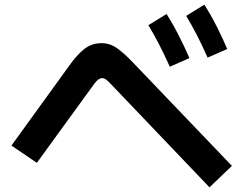

<svg xmlns="http://www.w3.org/2000/svg" viewBox="-20 -825 1040 823"><path d="M870 -578Q845 -634 823 -676.5Q801 -719 778 -757L856 -805Q885 -759 909.5 -710.5Q934 -662 954 -615ZM708 -539Q683 -594 661 -636.5Q639 -679 616 -717L694 -765Q723 -719 747.5 -670.5Q772 -622 792 -576ZM974 -114 878 -22 455 -465Q445 -476 436 -483Q427 -490 418 -490Q402 -490 385 -467L138 -127L29 -201L275 -541Q307 -587 339.5 -613.5Q372 -640 415 -640Q452 -640 483 -617.5Q514 -595 550 -557Z"/></svg>

Font: Murecho SemiBold
Style: Regular
Weight: 600
Designer: Neil Summerour
Foundry: Positype
Version: Version 1.010; ttfautohint (v1.8.3)